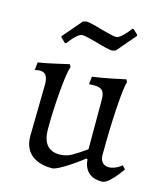

<svg xmlns="http://www.w3.org/2000/svg" viewBox="-106 -775 754 869"><g transform="rotate(15 270.5 -340.0)"><path d="M53 -401Q46 -401 38 -399.5Q30 -398 28 -397L32 -434Q71 -440 116 -450.5Q161 -461 175 -464L181 -452Q171 -426 163 -334Q155 -242 155 -155Q155 -57 235 -57Q265 -57 291 -71.5Q317 -86 356 -114V-346Q356 -376 345 -388Q334 -400 306 -400L282 -399L286 -435Q330 -441 378 -451Q426 -461 440 -464L446 -452Q437 -429 430.5 -327Q424 -225 424 -105Q424 -83 435 -71Q446 -59 465 -59Q479 -59 492.5 -64.5Q506 -70 514.5 -76Q523 -82 525 -84L539 -68Q535 -62 520.5 -43Q506 -24 486.5 -6Q467 12 452 12Q371 12 363 -69L358 -71Q310 -34 271.5 -11Q233 12 219 12Q155 12 120.5 -18Q86 -48 86 -104L90 -347Q90 -401 53 -401ZM106 -577 182 -666 198 -670Q216 -670 276 -652Q285 -650 309.5 -643.5Q334 -637 344 -637Q354 -637 368 -649Q382 -661 393 -674.5Q404 -688 407 -692H413L435 -671V-666L359 -577L343 -573Q325 -573 265 -591Q256 -593 231.5 -599.5Q207 -606 197 -606Q186 -606 172 -594Q158 -582 147.5 -568.5Q137 -555 134 -551H128L106 -572Z"/></g></svg>

Font: Sahitya
Style: Regular
Weight: 400
Designer: Juan Pablo del Peral
Foundry: Juan Pablo del Peral (http://www.huertatipografica.com)
Version: Version 1.001;PS 001.000;hotconv 1.0.70;makeotf.lib2.5.58329